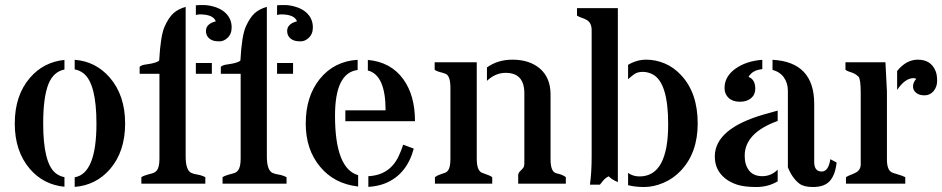

<svg xmlns="http://www.w3.org/2000/svg" viewBox="-20 -729 3739 762"><path d="M235.8 12.2Q152.3 3.9 98.6 -58.6Q38.6 -128.4 38.6 -238.8Q38.6 -350.1 98.6 -419.9Q152.8 -482.9 235.8 -491.2V-453.1Q192.9 -444.8 172.9 -397Q151.4 -344.2 151.4 -238.8Q151.4 -84 199.2 -43Q215.3 -29.8 235.8 -25.9ZM276.4 -25.4Q362.8 -40 362.8 -238.8Q362.8 -396.5 312 -437.5Q295.9 -450.2 276.4 -453.6V-491.7Q359.4 -485.4 415 -421.9Q476.6 -351.1 476.6 -238.8Q476.6 -127 416 -57.1Q360.4 6.3 276.4 12.7Z M716.8 -107.9Q716.8 -54.2 738.8 -43Q749.5 -38.1 763.7 -36.1Q777.8 -34.2 794.9 -25.9V0H541V-25.9Q550.8 -32.2 567.1 -36.4Q583.5 -40.5 590.3 -43.2Q597.2 -45.9 602.1 -52.2Q612.8 -65.4 612.8 -99.1V-436H534.2V-463.9Q541 -471.2 562 -473.6Q602.1 -479 611.8 -488.8Q617.2 -587.9 633.5 -624Q649.9 -660.2 668.9 -677Q688 -693.8 716.8 -701.7ZM836.4 -644.5Q826.2 -671.9 772.9 -671.9Q765.6 -671.9 757.3 -669.4V-708Q768.1 -709 787.1 -709Q806.2 -709 827.9 -702.9Q849.6 -696.8 865.7 -685.5Q899.4 -660.6 899.4 -620.1Q899.4 -593.8 882.3 -578.1Q867.7 -564.9 851.6 -564.9Q835.4 -564.9 826.9 -567.6Q818.4 -570.3 812 -575.2Q797.4 -586.4 797.4 -606Q797.4 -634.3 836.4 -644.5ZM757.3 -479H820.8V-436H757.3Z M1039.1 -107.9Q1039.1 -54.2 1061 -43Q1071.8 -38.1 1085.9 -36.1Q1100.1 -34.2 1117.2 -25.9V0H863.3V-25.9Q873 -32.2 889.4 -36.4Q905.8 -40.5 912.6 -43.2Q919.4 -45.9 924.3 -52.2Q935.1 -65.4 935.1 -99.1V-436H856.4V-463.9Q863.3 -471.2 884.3 -473.6Q924.3 -479 934.1 -488.8Q939.5 -587.9 955.8 -624Q972.2 -660.2 991.2 -677Q1010.3 -693.8 1039.1 -701.7ZM1158.7 -644.5Q1148.4 -671.9 1095.2 -671.9Q1087.9 -671.9 1079.6 -669.4V-708Q1090.3 -709 1109.4 -709Q1128.4 -709 1150.1 -702.9Q1171.9 -696.8 1188 -685.5Q1221.7 -660.6 1221.7 -620.1Q1221.7 -593.8 1204.6 -578.1Q1189.9 -564.9 1173.8 -564.9Q1157.7 -564.9 1149.2 -567.6Q1140.6 -570.3 1134.3 -575.2Q1119.6 -586.4 1119.6 -606Q1119.6 -634.3 1158.7 -644.5ZM1079.6 -479H1143.1V-436H1079.6Z M1510.3 -291Q1510.3 -431.6 1439.9 -449.2V-491.2Q1531.2 -482.9 1580.6 -414.6Q1627 -350.6 1627 -248H1350.6V-291ZM1441.9 -29.8Q1526.9 -33.7 1562.5 -109.9Q1572.8 -131.8 1580.1 -154.8L1622.1 -139.2Q1594.7 -37.1 1510.3 -2Q1480.5 10.3 1441.9 12.7ZM1309.6 -270Q1309.6 -60.1 1401.4 -33.7V11.2Q1305.7 0.5 1249.5 -68.4Q1193.4 -136.2 1193.4 -238.8Q1193.4 -346.7 1249.5 -416Q1306.2 -485.8 1399.4 -491.7V-451.2Q1309.6 -440.4 1309.6 -270Z M1986.8 -439.9Q1946.3 -439.9 1912.6 -408.2V-461.4Q1955.6 -492.2 2013.7 -492.2Q2081.1 -492.2 2122.6 -457Q2165 -420.4 2165 -354V-97.2Q2165 -50.8 2184.1 -43Q2189.9 -40.5 2196.8 -39.1Q2215.3 -34.2 2225.6 -25.9V0H2036.6V-33.2Q2036.6 -42.5 2044.9 -50.3Q2053.2 -58.1 2057.1 -63.7Q2061 -69.3 2061 -80.1V-358.9Q2061 -439.9 1986.8 -439.9ZM1872.1 -99.1Q1872.1 -53.2 1891.6 -43.9Q1897.5 -41.5 1904.3 -39.1Q1924.3 -32.7 1933.6 -25.9V0H1706.1V-25.9Q1714.8 -32.7 1728.3 -37.1Q1741.7 -41.5 1747.8 -43.9Q1753.9 -46.4 1758.3 -52.7Q1767.6 -65.4 1767.6 -98.1V-379.9Q1767.6 -428.2 1748.5 -436Q1742.7 -438.5 1735.8 -440.4Q1714.4 -445.3 1705.1 -452.1V-481.9H1872.1Z M2472.7 5.9V-42.5Q2492.7 -28.8 2518.1 -28.8Q2631.8 -28.8 2631.8 -235.8Q2631.8 -400.9 2570.8 -433.6Q2551.3 -443.8 2530.8 -443.8Q2510.3 -443.8 2497.6 -434.8Q2484.9 -425.8 2472.7 -414.6V-471.7Q2507.3 -492.2 2544.7 -492.2Q2582 -492.2 2618.2 -477.1Q2654.3 -461.9 2683.1 -430.7Q2749 -360.8 2749 -238.8Q2749 -123 2682.6 -52.2Q2652.3 -20 2613 -3.4Q2573.7 13.2 2536.9 13.2Q2500 13.2 2472.7 5.9ZM2321.3 3.9Q2328.1 -43.9 2328.1 -106.9V-608.9Q2328.1 -638.2 2309.1 -649.4Q2300.3 -654.8 2290 -658Q2279.8 -661.1 2270 -667V-696.8H2432.1V-6.3Q2407.2 -16.6 2396 -29.3Q2382.3 -22.9 2373 -11.2Q2363.8 0.5 2360.8 3.9Z M3066.4 -249Q2935.5 -201.7 2935.5 -110.8Q2935.5 -74.2 2953.1 -52Q2970.7 -29.8 3005.6 -29.8Q3040.5 -29.8 3066.4 -55.7V-9.3Q3028.8 13.2 2981.4 13.2Q2934.1 13.2 2905.5 3.9Q2877 -5.4 2857.4 -21.5Q2816.9 -54.2 2816.9 -107.9Q2816.9 -218.8 3013.7 -275.4Q3041.5 -283.7 3066.4 -290ZM2950.7 -423.8Q2977.5 -413.6 2977.5 -377Q2977.5 -353.5 2960.9 -339.4Q2944.3 -325.2 2916.3 -325.2Q2888.2 -325.2 2871.8 -340.3Q2855.5 -355.5 2855.5 -379.4Q2855.5 -403.3 2866.7 -422.4Q2877.9 -441.4 2898.4 -456.1Q2940.9 -486.8 3005.4 -491.7V-454.6Q2965.8 -450.7 2950.7 -423.8ZM3241.2 -48.3Q3268.1 -48.3 3275.4 -97.2L3300.3 -84Q3295.4 -36.6 3274.2 -11.7Q3252.9 13.2 3206.5 13.2Q3170.4 13.2 3152.8 0Q3124.5 -21.5 3106.9 -64.9V-369.1Q3106.9 -399.4 3091.1 -421.6Q3075.2 -443.8 3045.9 -451.7V-491.7Q3211.4 -482.9 3211.4 -316.9V-85.9Q3211.4 -48.3 3241.2 -48.3Z M3500 -366.2V-96.2Q3500 -52.2 3521.5 -43.9Q3528.3 -41 3536.1 -39.1Q3562 -31.7 3572.8 -25.9V0H3337.4V-25.9Q3346.7 -31.7 3356.9 -35.4Q3367.2 -39.1 3376 -43.9Q3396 -54.2 3396 -77.1V-359.9Q3396 -416 3387 -424.8Q3377.9 -433.6 3369.4 -437.5Q3360.8 -441.4 3351.6 -444.1Q3342.3 -446.8 3335.4 -452.1V-481.9H3494.1ZM3616.2 -416Q3611.8 -418.9 3605 -418.9Q3571.8 -418.5 3540.5 -372.1V-447.3Q3576.7 -492.2 3622.6 -492.2Q3675.3 -492.2 3693.4 -446.3Q3699.2 -432.1 3699.2 -408.2Q3699.2 -384.3 3685.1 -367.4Q3670.9 -350.6 3649.4 -350.6Q3627.9 -350.6 3615.7 -360.8Q3603.5 -371.1 3603.5 -386.2Q3603.5 -401.4 3616.2 -416Z"/></svg>

Font: Stardos Stencil
Style: Regular
Weight: 400
Version: Version 1.000